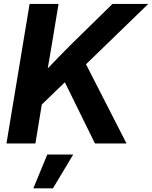

<svg xmlns="http://www.w3.org/2000/svg" viewBox="-20 -748 793 1001"><path d="M147.9 -154.8 171.4 -329.6Q201.2 -362.3 230.5 -393.1Q259.8 -423.8 289.8 -454.6Q319.8 -485.4 352.1 -517.6L566.4 -727.5H752.9L387.2 -373L375 -374ZM13.7 0 134.3 -727.5H285.2L252 -526.9L220.7 -342.8L209 -270.5L164.6 0ZM475.1 0 313 -329.6 413.1 -442.9 639.6 0ZM153.8 233.9 226.6 57.6H361.8L255.9 233.9Z"/></svg>

Font: Inter 28pt
Style: Bold Italic
Weight: 700
Italic angle: -9.3988°
Designer: Rasmus Andersson
Foundry: rsms
Version: Version 4.001;git-66647c0bb